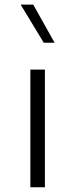

<svg xmlns="http://www.w3.org/2000/svg" viewBox="-20 -792 317 812"><path d="M120.6 -772.5H67.4L165 -611.3H210.9ZM108.4 0H169.9V-497.6H108.4Z"/></svg>

Font: Estedad Light
Style: Regular
Weight: 300
Designer: Amin Abedi
Version: Version 7.3